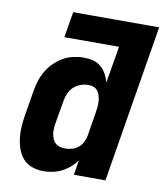

<svg xmlns="http://www.w3.org/2000/svg" viewBox="-83 -805 766 882"><g transform="rotate(10 300.0 -363.5)"><path d="M178 8Q151 8 125.5 -1Q100 -10 83 -29.5Q66 -49 57.5 -74Q49 -99 46 -125.5Q43 -152 45 -180Q47 -208 52 -235L70 -345Q74 -370 81.5 -394Q89 -418 102 -440.5Q115 -463 134 -482Q153 -501 175.5 -514Q198 -527 223 -532.5Q248 -538 273 -538Q295 -538 316 -532.5Q337 -527 352.5 -513.5Q368 -500 378 -481.5Q388 -463 393 -443L422 -615H167L187 -735H588L467 0H320L331 -70Q331 -70 331 -70Q331 -70 331 -70Q318 -51 300.5 -36Q283 -21 263 -11Q243 -1 221.5 3.5Q200 8 178 8ZM259 -112Q275 -112 291 -116.5Q307 -121 320 -131.5Q333 -142 340.5 -157Q348 -172 351 -188L369 -298Q371 -311 372.5 -324.5Q374 -338 373 -351Q372 -364 369 -376Q366 -388 358.5 -398.5Q351 -409 339.5 -413.5Q328 -418 314 -418Q296 -418 278 -411.5Q260 -405 246 -392Q232 -379 224.5 -361.5Q217 -344 214 -326L195 -216Q193 -203 192.5 -190.5Q192 -178 194 -166.5Q196 -155 201 -144Q206 -133 214.5 -125.5Q223 -118 234.5 -115Q246 -112 259 -112Z"/></g></svg>

Font: Iosevka Curly HvExObl
Style: Regular
Weight: 900
Width: 7
Italic angle: -9°
Monospace: yes
Designer: Belleve Invis
Foundry: Belleve Invis
Version: Version 11.1.0; ttfautohint (v1.8.3)